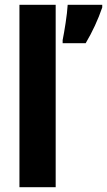

<svg xmlns="http://www.w3.org/2000/svg" viewBox="-20 -831 446 800"><path d="M212 -51V-811H61V-51ZM406 -800V-811H262C260 -771 248 -698 241 -664V-651H337C365 -698 389 -750 406 -800Z"/></svg>

Font: Noto Sans Tamil UI Condensed ExtraBold
Style: Regular
Weight: 800
Width: 3
Designer: Jelle Bosma - Monotype Design Team
Foundry: Monotype Imaging Inc.
Version: Version 2.004